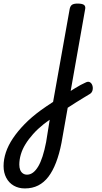

<svg xmlns="http://www.w3.org/2000/svg" viewBox="-234 -535 570 1074"><path d="M113 5Q131 -7 149 -18.5Q167 -30 184 -40.5Q201 -51 216.5 -59.5Q232 -68 244 -73Q259 -81 269 -75Q279 -69 283 -56Q287 -43 283.5 -29.5Q280 -16 268 -9Q251 1 231.5 13Q212 25 191 38Q170 51 149 65Q128 79 108 92ZM-95 519Q-130 519 -157 503.5Q-184 488 -199 459.5Q-214 431 -214 394Q-214 356 -201 317Q-188 278 -161.5 238.5Q-135 199 -96.5 159.5Q-58 120 -6 82Q10 70 27.5 58.5Q45 47 63 35L156 -486Q160 -503 170 -509Q180 -515 200 -515Q227 -515 236.5 -507Q246 -499 242 -482L110 264Q98 326 79.5 374Q61 422 36.5 454Q12 486 -20.5 502.5Q-53 519 -95 519ZM-83 442Q-65 442 -49.5 430.5Q-34 419 -20.5 396.5Q-7 374 4 340Q15 306 24 260L44 135Q35 141 27 147Q19 153 11 159Q-23 186 -48.5 214.5Q-74 243 -91.5 271.5Q-109 300 -117.5 329Q-126 358 -126 386Q-126 403 -121 415.5Q-116 428 -106 435Q-96 442 -83 442Z"/></svg>

Font: Playwrite ZA
Style: Regular
Weight: 400
Designer: Veronika Burian, José Scaglione
Foundry: TypeTogether
Version: Version 1.002